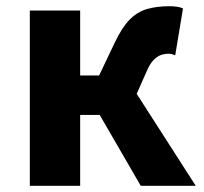

<svg xmlns="http://www.w3.org/2000/svg" viewBox="-20 -598 658 618"><path d="M76 0V-564H238V-355H299L349 -460Q372 -509 397 -534.5Q422 -560 453.5 -569Q485 -578 525 -578Q537 -578 548.5 -576.5Q560 -575 569 -571L544 -420Q539 -422 534 -423.5Q529 -425 523 -425Q509 -425 497 -420.5Q485 -416 473.5 -404Q462 -392 451 -366L420 -296L610 0H433L301 -228H238V0Z"/></svg>

Font: Noto Sans KR ExtraBold
Style: Regular
Weight: 800
Designer: Ryoko NISHIZUKA  (kana, bopomofo & ideographs); Paul D. Hunt (Latin, Greek & Cyrillic); Sandoll Communications , Soo-you
Foundry: Adobe
Version: Version 2.004-H2;hotconv 1.0.118;makeotfexe 2.5.65603